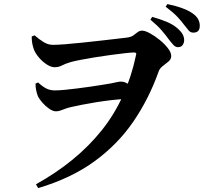

<svg xmlns="http://www.w3.org/2000/svg" viewBox="-20 -867 1040 965"><path d="M827.4 -670.2Q813.6 -689.9 792.2 -714.6Q770.9 -739.2 735.9 -768.2L744.8 -782.1Q786.5 -770.7 819.8 -756.5Q853.1 -742.3 875.9 -721.2Q905.6 -694.5 905.6 -665.7Q905.6 -651.1 897.8 -640.5Q890 -629.9 874.4 -629.9Q862.2 -629.9 852.2 -640.5Q842.2 -651.2 827.4 -670.2ZM904.9 -742.8Q892 -760.6 871.7 -782.2Q851.3 -803.9 812.5 -833.4L821.4 -846.5Q863.5 -837.8 896.3 -825.7Q929.1 -813.7 949.5 -798.7Q969.1 -784.3 976.6 -769.1Q984.1 -753.8 984.1 -737.4Q984.1 -703 951.5 -703Q937.3 -703 928.5 -713.5Q919.7 -724 904.9 -742.8ZM171.4 -452.6Q194.3 -431.3 213.3 -422Q232.3 -412.7 254.6 -412.7Q275.9 -412.7 305.2 -415.4Q334.5 -418.2 368.1 -422.5Q401.6 -426.8 434 -431.4Q466.3 -436 493.2 -440.5Q520 -445 537.1 -447.8Q555.5 -451.2 567.1 -454Q578.7 -456.8 586.5 -456.8Q603.6 -456.8 615.9 -449.6Q628.1 -442.5 638.3 -436.7L619.4 -369.7Q583.3 -368.7 542.7 -364.1Q502.1 -359.4 463.4 -353.2Q424.8 -346.9 392.2 -340.5Q359.6 -334.2 339.4 -329.4Q321 -325.4 307.6 -320.2Q294.2 -315 283.3 -311.2Q272.4 -307.5 261 -307.5Q246.1 -307.5 227.2 -320.5Q208.3 -333.5 192.5 -351.7Q176.7 -369.9 170 -384.8Q164.5 -399.4 161.4 -415.2Q158.3 -431.1 158.5 -446.8ZM245.9 -641.6Q267.9 -641.6 307 -644.6Q346.2 -647.6 392.8 -652.6Q439.4 -657.6 484.6 -662.6Q529.7 -667.6 565.8 -671.9Q601.9 -676.3 619.6 -678.3Q639 -680.8 650.4 -689.2Q661.8 -697.6 671.6 -705.3Q681.4 -713 694.7 -713Q708.8 -713 732.8 -700.1Q756.8 -687.3 781.6 -667.2Q806.5 -647.1 823.5 -625.2Q840.6 -603.4 840.6 -585.6Q840.6 -569.6 827 -558Q813.4 -546.3 798.3 -535.2Q783.2 -524 777.4 -508Q729 -371.3 650.6 -256.5Q572.3 -141.7 454.8 -56.2Q337.4 29.2 171.8 78.4L160.7 59.2Q365 -54.3 491.1 -211.8Q617.2 -369.4 663.6 -589.7Q666.2 -597.9 663.5 -600.5Q660.8 -603.2 654 -603.2Q640.4 -603.2 608.9 -599.7Q577.5 -596.2 537.3 -590.8Q497.2 -585.4 456.4 -578.8Q415.6 -572.2 383 -565.8Q350.5 -559.3 335 -554.9Q307.1 -546.5 290.9 -537.8Q274.8 -529.1 254.2 -529.1Q237.1 -529.1 215.8 -542.6Q194.6 -556.1 177.1 -576.2Q159.6 -596.3 151.4 -615.8Q145.9 -629.6 142.5 -646.9Q139.2 -664.3 139.4 -683.5L153.8 -689.4Q176.9 -669 199.6 -655.3Q222.3 -641.6 245.9 -641.6Z"/></svg>

Font: Noto Serif SC
Style: Regular
Weight: 200
Designer: Ryoko NISHIZUKA 西塚涼子 (kana & ideographs); Frank Grießhammer (Latin, Greek & Cyrillic); Wenlong ZHANG 张文龙 (bopomofo); San
Foundry: Adobe
Version: Version 2.001;hotconv 1.1.0;makeotfexe 2.6.0